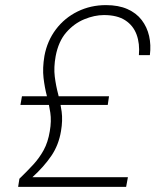

<svg xmlns="http://www.w3.org/2000/svg" viewBox="-20 -732 625 752"><path d="M51 0 56 -32Q86 -61 110 -87Q134 -113 151 -144Q168 -175 175 -218Q182 -258 177 -291Q172 -324 163.5 -356.5Q155 -389 150.5 -427Q146 -465 154 -513Q165 -572 199 -617Q233 -662 284 -687Q335 -712 395 -712Q444 -712 479 -696.5Q514 -681 535 -653.5Q556 -626 564 -591Q572 -556 567 -516H524Q528 -561 515 -596.5Q502 -632 470.5 -652.5Q439 -673 387 -673Q350 -673 310 -656.5Q270 -640 239.5 -605Q209 -570 198 -512Q190 -468 194.5 -432Q199 -396 208 -362.5Q217 -329 221.5 -294.5Q226 -260 219 -219Q210 -164 181 -121.5Q152 -79 107 -38H481L474 0ZM60 -321 66 -355H407L402 -321Z"/></svg>

Font: DM Sans 9pt ExtraLight
Style: Italic
Weight: 250
Italic angle: -10°
Version: Version 4.004;gftools[0.9.30]